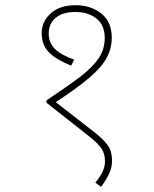

<svg xmlns="http://www.w3.org/2000/svg" viewBox="-20 -652 591 737"><path d="M270 -632Q329 -632 369 -600Q409 -568 409 -507Q409 -467 390 -431Q371 -395 324 -354.5Q277 -314 194 -260L343 -144Q375 -119 392.5 -96Q410 -73 410 -34Q410 -8 398 16.5Q386 41 368 65L346 49Q363 29 373 8.5Q383 -12 383 -32Q383 -61 370.5 -80.5Q358 -100 323 -128L158 -258L159 -267Q237 -319 286 -356Q335 -393 358.5 -428Q382 -463 382 -506Q382 -556 350 -581Q318 -606 270 -606Q220 -606 193.5 -583.5Q167 -561 167 -523Q167 -488 190.5 -464.5Q214 -441 265 -423L253 -400Q196 -423 168 -451Q140 -479 140 -525Q140 -569 174.5 -600.5Q209 -632 270 -632Z"/></svg>

Font: Noto Sans Thin
Style: Regular
Weight: 100
Designer: Monotype Design Team
Foundry: Monotype Imaging Inc.
Version: Version 2.007